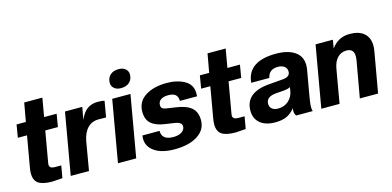

<svg xmlns="http://www.w3.org/2000/svg" viewBox="-69 -1140 3175 1555"><g transform="rotate(-15 1518.5 -362.5)"><path d="M217 6Q137 6 100.5 -18.5Q64 -43 64 -103Q64 -125 70 -157L114 -409H37L55 -516H133L161 -672H313L286 -516H391L373 -409H267L222 -151Q220 -139 220 -135Q220 -102 266 -102H319L301 0Q229 6 217 6Z M524 0H371L461 -516H606L587 -412Q613 -472 649.5 -497.5Q686 -523 737 -523Q777 -523 793 -516L770 -383L707 -384Q651 -384 614.5 -346.5Q578 -309 565 -239Z M920 0H767L857 -516H1010ZM949 -581Q913 -581 892 -599.5Q871 -618 871 -646Q871 -686 897 -710.5Q923 -735 969 -735Q1005 -735 1026 -716.5Q1047 -698 1047 -670Q1047 -630 1021 -605.5Q995 -581 949 -581Z M1241 10Q1135 10 1074.5 -31Q1014 -72 1014 -141Q1014 -148 1016 -166H1160Q1160 -89 1256 -89Q1302 -89 1328 -107Q1354 -125 1354 -153Q1354 -189 1290 -197L1215 -208Q1139 -219 1102 -253Q1065 -287 1065 -351Q1065 -435 1134.5 -480.5Q1204 -526 1316 -526Q1403 -526 1465 -491Q1527 -456 1527 -382Q1527 -366 1526 -358H1382Q1382 -393 1363 -410Q1344 -427 1301 -427Q1263 -427 1240 -411.5Q1217 -396 1217 -366Q1217 -348 1227 -339.5Q1237 -331 1263 -327L1338 -316Q1424 -304 1465.5 -268.5Q1507 -233 1507 -164Q1507 -83 1434.5 -36.5Q1362 10 1241 10Z M1754 6Q1674 6 1637.5 -18.5Q1601 -43 1601 -103Q1601 -125 1607 -157L1651 -409H1574L1592 -516H1670L1698 -672H1850L1823 -516H1928L1910 -409H1804L1759 -151Q1757 -139 1757 -135Q1757 -102 1803 -102H1856L1838 0Q1766 6 1754 6Z M2084 10Q2004 10 1958.5 -28Q1913 -66 1913 -132Q1913 -284 2112 -301L2233 -311Q2294 -316 2294 -360Q2294 -388 2273.5 -403.5Q2253 -419 2219 -419Q2144 -419 2130 -350H1978Q1994 -526 2232 -526Q2330 -526 2388 -487Q2446 -448 2446 -374Q2446 -352 2442 -332L2407 -132Q2395 -68 2395 -33Q2395 -12 2400 0H2261Q2248 -19 2248 -43Q2248 -46 2250 -64Q2219 -25 2181 -7.5Q2143 10 2084 10ZM2137 -92Q2188 -92 2223.5 -124Q2259 -156 2267 -205L2272 -237Q2264 -226 2217 -221L2151 -216Q2066 -209 2066 -150Q2066 -123 2084.5 -107.5Q2103 -92 2137 -92Z M2948 0H2795L2850 -311Q2852 -329 2852 -338Q2852 -403 2790 -403Q2745 -403 2714.5 -371.5Q2684 -340 2674 -282L2625 0H2472L2562 -516H2707L2695 -445Q2752 -526 2850 -526Q2927 -526 2969.5 -489Q3012 -452 3012 -383Q3012 -369 3008 -341Z"/></g></svg>

Font: Creato Display ExtraBold
Style: Italic
Weight: 800
Italic angle: -10°
Version: Version 1.000